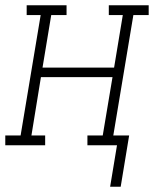

<svg xmlns="http://www.w3.org/2000/svg" viewBox="-54 -550 583 727"><path d="M363 157 389 0H277V-37H335L372 -258H101L65 -37H117V0H-34V-37H24L100 -493H47V-530H198V-493H140L107 -294H378L411 -493H358V-530H509V-493H451L375 -37H435L403 157Z"/></svg>

Font: Iosevka Slab XLtObl
Style: Regular
Weight: 200
Italic angle: -9°
Monospace: yes
Designer: Belleve Invis
Foundry: Belleve Invis
Version: Version 11.1.1; ttfautohint (v1.8.3)